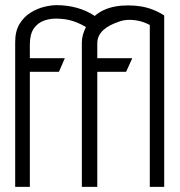

<svg xmlns="http://www.w3.org/2000/svg" viewBox="-20 -726 700 746"><path d="M562 -629V0H618V-666Q596 -680 574 -688.5Q552 -697 528.5 -701Q505 -705 477 -705Q450 -705 426.5 -700.5Q403 -696 383.5 -687Q364 -678 348 -664Q317 -685 279 -695.5Q241 -706 200 -706Q179 -706 152 -699.5Q125 -693 99 -677Q73 -661 56 -633Q39 -605 39 -563V0H96V-447H209L232 -500H96V-553Q96 -593 111.5 -615.5Q127 -638 154 -647Q181 -656 215 -653Q232 -652 247.5 -648.5Q263 -645 279 -638.5Q295 -632 314 -621Q307 -607 302.5 -592Q298 -577 298 -561V0H358V-447H470L494 -500H358V-557Q358 -574 364.5 -587Q371 -600 383 -610.5Q395 -621 410 -628.5Q425 -636 440 -641Q455 -647 473 -648.5Q491 -650 514 -646Q537 -642 562 -629Z"/></svg>

Font: AdventPro_ExpandedRegular
Style: ExpandedRegular
Weight: 400
Width: 7
Designer: VivaRado, Andreas Kalpakidis
Foundry: VivaRado, Andreas Kalpakidis
Version: Version 3.000